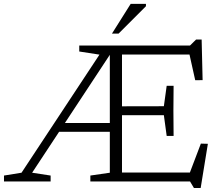

<svg xmlns="http://www.w3.org/2000/svg" viewBox="-22 -932 1132 986"><path d="M264 -255V-300.5H563.5V-255ZM519.5 -698H556L556.5 -672.5L143 -45L238 -30.5V0H-1.5V-30.5L88.5 -45ZM385 -667.5V-698H529.5L514.5 -647.5ZM869.5 -491.5 868.5 -362.5 869.5 -234H834L819.5 -340.5H577.5V-386L819.5 -386.5L834 -491.5ZM1018.5 -520.5 980.5 -520 945 -679.5 973.5 -652H560.5V-698H953.5L985 -729H1013.5ZM945 -24.5 1009.5 -194.5 1045.5 -193.5 1008.5 33.5H974L954 0H560.5V-46H977ZM442 0V-30.5L542 -45V-698H604.5V0ZM553 -759.5 649 -912H727.5V-900L587 -759.5Z"/></svg>

Font: Newsreader 9pt Light
Style: Regular
Weight: 300
Designer: Hugues Gentile
Foundry: Production Type
Version: Version 1.003